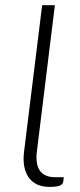

<svg xmlns="http://www.w3.org/2000/svg" viewBox="-20 -728 314 754"><path d="M145.5 -707.5H195.5L125 -134.5Q112 -32 197.5 -32H230.5L228.5 -15Q227 -3.5 214 1.2Q201 6 175.5 6Q147 6 126.2 -3.5Q105.5 -13 92.8 -31Q80 -49 75.2 -74.8Q70.5 -100.5 74.5 -132.5Z"/></svg>

Font: Lato Light
Style: Italic
Weight: 300
Italic angle: -7°
Designer: Lukasz Dziedzic
Foundry: tyPoland Lukasz Dziedzic
Version: Version 2.007; 2014-02-27